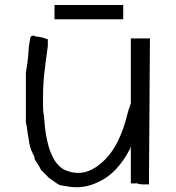

<svg xmlns="http://www.w3.org/2000/svg" viewBox="-20 -747 720 786"><path d="M125 -597.7H128.9L152.3 -593.8Q175.8 -585.9 175.8 -585.9V-558.6Q168 -503.9 162.1 -453.1Q156.2 -402.3 156.2 -351.6Q156.2 -332 156.2 -310.5Q156.2 -289.1 160.2 -269.5Q171.9 -85.9 246.1 -50.8Q273.4 -39.1 300.8 -39.1Q355.5 -39.1 410.2 -93.8Q472.7 -156.2 503.9 -289.1L515.6 -324.2V-496.1V-539.1V-589.8H593.8L589.8 3.9V7.8H562.5Q550.8 7.8 543 3.9H515.6V-148.4L511.7 -136.7Q460.9 -39.1 386.7 -3.9Q339.8 19.5 293 19.5Q269.5 19.5 230.5 11.7Q222.7 11.7 207 0L179.7 -19.5L148.4 -50.8Q140.6 -66.4 132.8 -78.1Q125 -89.8 121.1 -97.7V-105.5Q117.2 -109.4 117.2 -113.3Q113.3 -117.2 113.3 -121.1Q101.6 -140.6 97.7 -175.8Q93.8 -195.3 91.8 -212.9Q89.8 -230.5 85.9 -246.1V-343.8V-449.2Q93.8 -492.2 95.7 -525.4Q97.7 -558.6 101.6 -578.1L105.5 -597.7Q109.4 -597.7 111.3 -599.6Q113.3 -601.6 117.2 -601.6ZM484.4 -726.6V-668H203.1V-726.6Z"/></svg>

Font: 和音 by 宁静之雨，公众号njzyshare
Style: Regular
Weight: 400
Designer: Steve Matteson
Foundry: Ascender Corporation
Version: Version 6.00;June 8, 2018;FontCreator 11.0.0.2388 32-bit